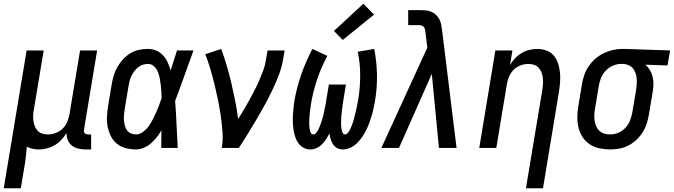

<svg xmlns="http://www.w3.org/2000/svg" viewBox="-50 -789 3594 1024"><path d="M-30 215 92 -520H183L131 -207Q128 -192 127 -176Q126 -160 128 -145Q130 -130 135.5 -116Q141 -102 151 -91.5Q161 -81 175.5 -76.5Q190 -72 206 -72Q227 -72 248 -80Q269 -88 285 -104Q301 -120 309 -140.5Q317 -161 321 -182L377 -520H468L398 -98Q397 -93 397.5 -88Q398 -83 401.5 -79Q405 -75 410 -73.5Q415 -72 420 -72H436V8H407Q387 8 367.5 3.5Q348 -1 333.5 -12.5Q319 -24 311.5 -42Q304 -60 305 -80Q293 -60 277 -43Q261 -26 241.5 -14.5Q222 -3 200.5 2.5Q179 8 158 8Q140 8 123.5 4.5Q107 1 93 -7Q91 21 87.5 50Q84 79 79 107L61 215Z M675 8Q647 8 620.5 1Q594 -6 574 -22Q554 -38 542 -61.5Q530 -85 524.5 -111Q519 -137 520.5 -165Q522 -193 526 -221L546 -341Q550 -364 557 -387.5Q564 -411 576.5 -432.5Q589 -454 606.5 -473Q624 -492 645.5 -505Q667 -518 691 -523Q715 -528 739 -528Q763 -528 784 -519Q805 -510 820 -493.5Q835 -477 844.5 -456Q854 -435 860 -413Q869 -440 877 -466.5Q885 -493 894 -520H982Q957 -453 933.5 -385.5Q910 -318 884 -251Q889 -188 891.5 -125.5Q894 -63 898 0H810Q810 -23 810.5 -46.5Q811 -70 811 -94Q800 -75 786 -57Q772 -39 754.5 -24Q737 -9 716 -0.5Q695 8 675 8ZM675 -72Q694 -72 712 -85Q730 -98 742.5 -115.5Q755 -133 764.5 -151.5Q774 -170 782.5 -189Q791 -208 798 -227Q805 -246 812 -265Q812 -284 810.5 -302Q809 -320 807 -338Q805 -356 801.5 -374Q798 -392 791 -408Q784 -424 771 -436Q758 -448 739 -448Q725 -448 711 -443.5Q697 -439 685.5 -429.5Q674 -420 665 -407.5Q656 -395 650 -382Q644 -369 640.5 -355Q637 -341 635 -327L615 -207Q613 -193 611.5 -178Q610 -163 611 -148.5Q612 -134 615.5 -120.5Q619 -107 626.5 -95.5Q634 -84 647 -78Q660 -72 675 -72Z M1133 0Q1140 -44 1136.5 -87.5Q1133 -131 1127 -173Q1121 -215 1112.5 -256.5Q1104 -298 1094 -339Q1084 -380 1072 -420.5Q1060 -461 1045 -500L1130 -528Q1146 -484 1159.5 -438Q1173 -392 1184 -345Q1195 -298 1204.5 -250.5Q1214 -203 1220 -154Q1236 -179 1251 -204.5Q1266 -230 1280 -255.5Q1294 -281 1307.5 -307Q1321 -333 1332.5 -359.5Q1344 -386 1354 -413Q1364 -440 1368 -468L1377 -520H1468L1459 -468Q1452 -427 1436 -386Q1420 -345 1401 -305.5Q1382 -266 1361 -227.5Q1340 -189 1317.5 -151Q1295 -113 1271.5 -75Q1248 -37 1224 0Z M1605 8Q1586 8 1569 -1Q1552 -10 1541.5 -25Q1531 -40 1525 -57.5Q1519 -75 1516 -94Q1513 -113 1512 -132Q1511 -151 1512 -171Q1513 -191 1515 -210.5Q1517 -230 1520 -250Q1532 -321 1556.5 -391Q1581 -461 1616 -528L1696 -491Q1663 -430 1641.5 -366Q1620 -302 1609 -237Q1608 -228 1606.5 -219Q1605 -210 1604 -201Q1603 -192 1602 -183.5Q1601 -175 1600.5 -166Q1600 -157 1599.5 -148Q1599 -139 1599 -130.5Q1599 -122 1600 -113.5Q1601 -105 1602.5 -96.5Q1604 -88 1608 -80Q1612 -72 1621 -72Q1629 -72 1635.5 -79.5Q1642 -87 1646 -94.5Q1650 -102 1653.5 -110.5Q1657 -119 1660 -127Q1663 -135 1665.5 -143.5Q1668 -152 1670.5 -160Q1673 -168 1675 -176.5Q1677 -185 1678.5 -193.5Q1680 -202 1682 -210Q1684 -218 1685.5 -226.5Q1687 -235 1688.5 -243.5Q1690 -252 1691 -260L1704 -338H1795L1782 -260Q1781 -252 1779.5 -243.5Q1778 -235 1777 -226.5Q1776 -218 1775 -210Q1774 -202 1773 -193.5Q1772 -185 1771 -176.5Q1770 -168 1770 -160Q1770 -152 1769.5 -143.5Q1769 -135 1769 -127Q1769 -119 1770 -111Q1771 -103 1772.5 -95Q1774 -87 1778 -79.5Q1782 -72 1790 -72Q1798 -72 1804.5 -79.5Q1811 -87 1815 -95Q1819 -103 1822.5 -111Q1826 -119 1829 -127Q1832 -135 1834.5 -143.5Q1837 -152 1839 -160Q1841 -168 1843 -176.5Q1845 -185 1847 -193Q1849 -201 1851 -209.5Q1853 -218 1854.5 -226.5Q1856 -235 1857.5 -243Q1859 -251 1861 -260Q1871 -324 1871 -388Q1871 -452 1858 -513L1946 -528Q1959 -461 1960.5 -391Q1962 -321 1950 -250Q1946 -230 1942 -210.5Q1938 -191 1932 -171Q1926 -151 1919 -132Q1912 -113 1902.5 -94Q1893 -75 1881 -57.5Q1869 -40 1853.5 -25Q1838 -10 1818.5 -1Q1799 8 1779 8Q1763 8 1749 1Q1735 -6 1726.5 -19Q1718 -32 1713.5 -47Q1709 -62 1707 -77Q1699 -62 1689.5 -47Q1680 -32 1667 -19Q1654 -6 1638 1Q1622 8 1605 8ZM1778 -576 1731 -624 1888 -769 1945 -711Z M1984 0 2229 -535 2219 -617Q2218 -625 2216.5 -632.5Q2215 -640 2210 -645.5Q2205 -651 2197.5 -653Q2190 -655 2182 -655H2127V-735H2182Q2199 -735 2215.5 -734Q2232 -733 2247 -727.5Q2262 -722 2273.5 -711.5Q2285 -701 2292.5 -687.5Q2300 -674 2303 -658Q2306 -642 2308 -626L2385 0H2291L2253 -395L2078 0Z M2755 215 2843 -313Q2845 -328 2846 -344Q2847 -360 2845 -375Q2843 -390 2837.5 -404Q2832 -418 2822 -428.5Q2812 -439 2797.5 -443.5Q2783 -448 2767 -448Q2747 -448 2725.5 -440Q2704 -432 2688.5 -416Q2673 -400 2664.5 -379.5Q2656 -359 2653 -338L2597 0H2506L2592 -520H2683L2670 -442Q2681 -461 2697 -478Q2713 -495 2732.5 -506.5Q2752 -518 2773.5 -523Q2795 -528 2816 -528Q2842 -528 2865.5 -519Q2889 -510 2904 -492Q2919 -474 2926.5 -450.5Q2934 -427 2936.5 -402Q2939 -377 2937 -351Q2935 -325 2931 -299L2846 215Z M3204 8Q3175 8 3147 2Q3119 -4 3096 -19Q3073 -34 3058 -56.5Q3043 -79 3036 -106Q3029 -133 3029 -162Q3029 -191 3034 -221L3054 -341Q3058 -365 3066.5 -389.5Q3075 -414 3089.5 -435.5Q3104 -457 3124.5 -475Q3145 -493 3168.5 -504.5Q3192 -516 3217 -522Q3242 -528 3266 -528Q3270 -528 3273.5 -528Q3277 -528 3281 -528L3524 -520L3510 -440L3392 -444Q3406 -432 3416 -415.5Q3426 -399 3430.5 -380Q3435 -361 3435 -340.5Q3435 -320 3431 -299L3411 -179Q3407 -155 3399.5 -131Q3392 -107 3378 -84.5Q3364 -62 3344.5 -43.5Q3325 -25 3301.5 -13Q3278 -1 3253 3.5Q3228 8 3204 8ZM3205 -72Q3227 -72 3249 -81.5Q3271 -91 3287 -109Q3303 -127 3311 -148.5Q3319 -170 3323 -193L3343 -313Q3345 -328 3346 -343Q3347 -358 3345.5 -372.5Q3344 -387 3339 -400.5Q3334 -414 3325.5 -424.5Q3317 -435 3303.5 -441Q3290 -447 3275 -448H3268Q3266 -448 3264 -448Q3262 -448 3261 -448Q3239 -448 3217 -438Q3195 -428 3179 -410.5Q3163 -393 3154.5 -371Q3146 -349 3143 -327L3123 -207Q3120 -191 3119.5 -175Q3119 -159 3121.5 -144Q3124 -129 3130 -115Q3136 -101 3147 -91Q3158 -81 3173 -76.5Q3188 -72 3204 -72Q3205 -72 3205 -72Q3205 -72 3205 -72Z"/></svg>

Font: Iosevka SS04 Medium
Style: Italic
Weight: 500
Italic angle: -9°
Monospace: yes
Designer: Belleve Invis
Foundry: Belleve Invis
Version: Version 19.0.0; ttfautohint (v1.8.4)